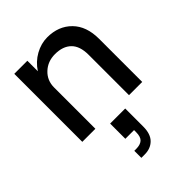

<svg xmlns="http://www.w3.org/2000/svg" viewBox="-228 -617 998 998"><g transform="rotate(-45 271.0 -118.5)"><path d="M395 -296.9Q395 -360.8 363.3 -391.8Q331.5 -422.9 273.9 -422.9Q220.2 -422.9 184.1 -388.9Q147.9 -355 147.9 -303.2V0H51.8V-500H147.9V-422.9Q175.3 -465.3 218.5 -489.3Q261.7 -513.2 307.1 -513.2Q389.6 -513.2 440.9 -461.4Q492.2 -409.7 492.2 -316.9V0H395ZM221.2 35.2H332V168Q332 222.2 305.2 249Q278.3 275.9 234.9 275.9H210V224.1H224.1Q254.4 224.1 269.8 210.2Q285.2 196.3 285.2 162.1V147H221.2Z"/></g></svg>

Font: Overused Grotesk Medium
Style: Regular
Weight: 500
Version: Version 0.002